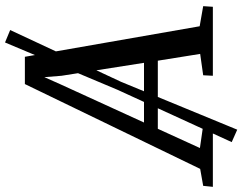

<svg xmlns="http://www.w3.org/2000/svg" viewBox="-186 -747 964 764"><g transform="rotate(-90 296.0 -365.0)"><path d="M-65.5 0 -61.5 -38.5 6 -50.5 343.5 -748H452L573.5 -52.5L653.5 -38.5L651 0H376.5L378.5 -38.5L463.5 -50.5L436.5 -219H165.5L89 -51.5L179.5 -38.5L176 0ZM190.5 -274H428L376.5 -602L371 -670.5L343 -607.5ZM112.5 75 320.5 -379 509 -827 558.5 -806.5 352.5 -365.5 162 97Z"/></g></svg>

Font: Merriweather 24pt
Style: Italic
Weight: 400
Italic angle: -7.8°
Designer: Eben Sorkin
Foundry: Eben Sorkin
Version: Version 2.101